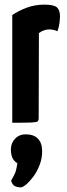

<svg xmlns="http://www.w3.org/2000/svg" viewBox="-20 -530 289 829"><path d="M33 0V-465Q59 -483 94.5 -496.5Q130 -510 172 -510Q213 -510 226 -498Q239 -486 239 -460Q239 -450 237 -432Q235 -414 228 -395Q218 -400 208.5 -401.5Q199 -403 191 -403Q182 -403 170 -399Q158 -395 148 -387L147 -20Q147 -10 142.5 -6Q138 -2 114 -1Q90 0 33 0ZM70 279Q55 279 44 273.5Q33 268 28 250Q45 221 48.5 207.5Q52 194 55 175Q39 165 33 150Q27 135 27 115Q27 88 45 69Q63 50 91 50Q126 50 144 69Q162 88 162 123Q162 154 151 182.5Q140 211 124 232.5Q108 254 93 266.5Q78 279 70 279Z"/></svg>

Font: Yanone Kaffeesatz ExtraLight
Style: Regular
Weight: 200
Designer: Yanone (Cyrillic: Daniel Pouzeot, Huerta Tipografica, and Cyreal)
Foundry: Yanone
Version: Version 2.003